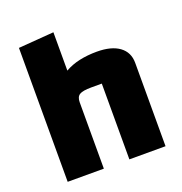

<svg xmlns="http://www.w3.org/2000/svg" viewBox="-122 -771 833 878"><g transform="rotate(-20 295.0 -332.5)"><path d="M59.6 0V-651.7L232.1 -665V-478.4Q264.1 -496.8 303.3 -505.3Q342.6 -513.8 387.8 -513.8Q458.5 -513.8 497.2 -485.5Q535.8 -457.1 535.8 -406V0H359.8V-368.7H308.4Q267 -368.7 251.3 -359Q235.6 -349.3 235.6 -322.9V0Z"/></g></svg>

Font: Changa
Style: Regular
Weight: 400
Designer: Eduardo Rodriguez Tunni
Foundry: Eduardo Rodriguez Tunni
Version: Version 3.003